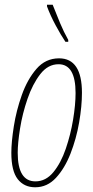

<svg xmlns="http://www.w3.org/2000/svg" viewBox="-20 -783 393 813"><path d="M129 10Q180 10 217 -30Q254 -70 278.5 -132.5Q303 -195 315 -264Q327 -333 327 -390Q327 -536 230 -536Q173 -536 134.5 -491.5Q96 -447 72.5 -381Q49 -315 38.5 -248Q28 -181 28 -136Q28 -59 55 -24.5Q82 10 129 10ZM130 -15Q55 -15 55 -136Q55 -177 65 -239.5Q75 -302 96.5 -364.5Q118 -427 150.5 -469Q183 -511 228 -511Q300 -511 300 -389Q300 -340 289.5 -276.5Q279 -213 258.5 -153Q238 -93 206 -54Q174 -15 130 -15ZM257 -606H269V-614Q250 -648 234.5 -685Q219 -722 203 -763H179V-756Q193 -718 215.5 -676Q238 -634 257 -606Z"/></svg>

Font: Noto Sans Display Condensed Thin
Style: Italic
Weight: 250
Width: 3
Italic angle: -12°
Designer: Monotype Design Team
Foundry: Monotype Imaging Inc.
Version: Version 1.900